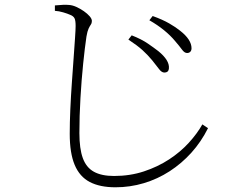

<svg xmlns="http://www.w3.org/2000/svg" viewBox="-20 -755 1040 815"><path d="M774 -530Q763 -530 752.5 -544.5Q742 -559 723 -581Q704 -604 676.5 -626.5Q649 -649 614 -669L628 -687Q670 -672 698.5 -655.5Q727 -639 744 -625Q793 -587 793 -550Q793 -541 788 -535.5Q783 -530 774 -530ZM678 -447Q666 -447 655 -462Q644 -477 626 -499Q607 -522 585 -542Q563 -562 525 -587L539 -605Q580 -589 607 -570.5Q634 -552 652 -538Q700 -499 697 -465Q696 -455 691 -451Q686 -447 678 -447ZM470 40Q404 40 361 17.5Q318 -5 297 -55Q276 -105 276 -187Q276 -235 278.5 -291Q281 -347 285 -403Q289 -459 292.5 -508.5Q296 -558 298.5 -594Q301 -630 301 -645Q301 -669 296 -678Q291 -687 278 -692Q267 -697 248.5 -702.5Q230 -708 213 -709V-732Q233 -734 247.5 -734.5Q262 -735 273 -734Q288 -733 304.5 -725.5Q321 -718 336 -707.5Q351 -697 360.5 -686Q370 -675 370 -666Q370 -657 365.5 -650.5Q361 -644 356 -633.5Q351 -623 347 -600Q340 -553 333 -484.5Q326 -416 321.5 -339Q317 -262 317 -190Q317 -124 331.5 -84Q346 -44 378.5 -26Q411 -8 464 -8Q532 -8 591 -27.5Q650 -47 698 -78.5Q746 -110 781.5 -149Q817 -188 839 -227L863 -211Q834 -153 792.5 -107Q751 -61 700 -28Q649 5 590.5 22.5Q532 40 470 40Z"/></svg>

Font: Noto Serif SC ExtraLight ExtraLight
Style: Regular
Weight: 250
Version: Version 2.002-H1;hotconv 1.1.0;makeotfexe 2.6.0